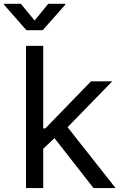

<svg xmlns="http://www.w3.org/2000/svg" viewBox="-56 -962 624 982"><path d="M77.1 0V-727.5H165V-305.2H175.8L409.2 -545.9H518.1L289.6 -311.5L535.2 0H422.4L222.7 -255.4L165 -201.2V0ZM50.8 -942.4 121.1 -856.9 190.4 -942.4H277.8V-938L162.6 -807.6H79.1L-35.6 -938V-942.4Z"/></svg>

Font: Inter-Regular
Style: Regular
Weight: 400
Designer: Rasmus Andersson
Foundry: rsms
Version: Version 4.000;git-a52131595